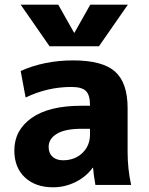

<svg xmlns="http://www.w3.org/2000/svg" viewBox="-20 -787 634 817"><path d="M297 -648 364 -767H524L401 -590H191L68 -767H228L295 -648ZM291 -530Q416 -530 469.5 -482.5Q523 -435 523 -327V-140Q523 -68 538 0H386Q378 -45 376 -73H374Q347 -35 301.5 -12.5Q256 10 206 10Q131 10 86 -32Q41 -74 41 -147Q41 -233 114.5 -285Q188 -337 326 -337H363V-339Q363 -383 345.5 -400Q328 -417 284 -417Q182 -417 89 -372L68 -485Q169 -530 291 -530ZM187 -162Q187 -135 203.5 -120Q220 -105 248 -105Q298 -105 330.5 -136Q363 -167 363 -215V-239H326Q258 -239 222.5 -218Q187 -197 187 -162Z"/></svg>

Font: M PLUS 1p ExtraBold
Style: Regular
Weight: 800
Version: Version 1.062